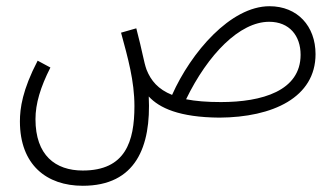

<svg xmlns="http://www.w3.org/2000/svg" viewBox="-20 -365 1075 617"><path d="M246 232C416 232 466 107 458 -55C492 -18 556 12 685 13C857 12 994 -52 994 -191C994 -281 936 -345 846 -345C721 -345 594 -197 533 -60C488 -78 465 -106 451 -141C442 -166 438 -198 418 -274L369 -260C391 -179 412 -105 412 -24C412 90 383 183 246 183C158 183 94 134 94 18C94 -32 110 -85 142 -148L101 -170C52 -76 44 -17 44 25C44 165 130 232 246 232ZM845 -295C910 -295 946 -250 946 -189C946 -73 822 -37 690 -37C645 -37 608 -40 578 -46C648 -190 750 -295 845 -295Z"/></svg>

Font: Noto Sans Arabic ExtCond Light
Style: Regular
Weight: 300
Width: 2
Designer: Monotype Design Team, Nadine Chahine, Nizar Qandah and Khaled Hosny
Foundry: Monotype Imaging Inc.
Version: Version 2.012